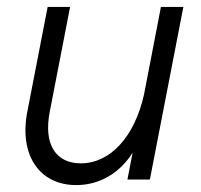

<svg xmlns="http://www.w3.org/2000/svg" viewBox="-20 -520 582 556"><path d="M201 16C269 16 328 -20 364 -78L349 0H414L511 -500H446L397 -246C370 -125 300 -47 214 -47C140 -47 106 -104 124 -196L183 -500H118L59 -196C35 -71 94 16 201 16Z"/></svg>

Font: Uncut Sans Book Italic
Style: Regular
Weight: 350
Italic angle: -11°
Designer: Kasper Nordkvist
Foundry: UNCUT.wtf
Version: Version 1.304;Glyphs 3.2 (3246)